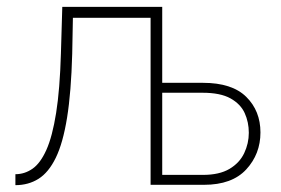

<svg xmlns="http://www.w3.org/2000/svg" viewBox="-20 -540 822 561"><path d="M25 1V-31Q52 -31 75 -47Q98 -63 115.5 -102Q133 -141 144 -210Q155 -279 158 -384L162 -520H454V-298H573Q658 -298 699.5 -257Q741 -216 741 -153Q741 -90 699.5 -45Q658 0 576 0H420V-488H193L191 -383Q188 -271 176 -196.5Q164 -122 143 -79Q122 -36 92.5 -17.5Q63 1 25 1ZM454 -29H573Q621 -29 650.5 -46.5Q680 -64 693.5 -92.5Q707 -121 707 -152Q707 -183 695 -209.5Q683 -236 653.5 -252.5Q624 -269 572 -269H454Z"/></svg>

Font: Raleway ExtraLight
Style: Regular
Weight: 200
Designer: Matt McInerney, Pablo Impallari, Rodrigo Fuenzalida
Foundry: Matt McInerney, Pablo Impallari, Rodrigo Fuenzalida
Version: Version 4.026